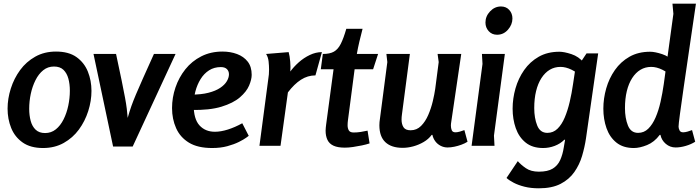

<svg xmlns="http://www.w3.org/2000/svg" viewBox="-20 -789 3786 1039"><path d="M213 12Q145 12 102.5 -18Q60 -48 40.5 -96.5Q21 -145 21 -201Q21 -255 38.5 -310Q56 -365 89 -410Q122 -455 171 -482.5Q220 -510 283 -510Q352 -510 394 -480Q436 -450 455.5 -401.5Q475 -353 475 -297Q475 -243 457.5 -188Q440 -133 407 -88Q374 -43 325 -15.5Q276 12 213 12ZM224 -69Q257 -69 282 -89Q307 -109 324 -143Q341 -177 349.5 -217.5Q358 -258 358 -298Q358 -334 350 -363.5Q342 -393 323.5 -411Q305 -429 272 -429Q239 -429 214 -409Q189 -389 172 -355Q155 -321 146.5 -281Q138 -241 138 -200Q138 -165 146 -135Q154 -105 173 -87Q192 -69 224 -69Z M608 -497Q627 -409 638.5 -352.5Q650 -296 656.5 -261Q663 -226 666 -201Q669 -176 671 -151Q681 -187 691 -215Q701 -243 715.5 -277.5Q730 -312 753 -363.5Q776 -415 813 -497H930L698 4H592L486 -497Z M1184 -510Q1227 -510 1263 -496.5Q1299 -483 1320.5 -455.5Q1342 -428 1342 -384Q1342 -359 1328 -326Q1314 -293 1278 -262Q1242 -231 1178 -211.5Q1114 -192 1015 -194V-277Q1069 -277 1108 -287Q1147 -297 1171.5 -313.5Q1196 -330 1207.5 -349.5Q1219 -369 1219 -387Q1219 -404 1208 -415Q1197 -426 1175 -426Q1139 -426 1111.5 -408.5Q1084 -391 1065.5 -361Q1047 -331 1037.5 -295Q1028 -259 1028 -221Q1028 -145 1059.5 -110.5Q1091 -76 1143 -76Q1175 -76 1213 -88Q1251 -100 1291 -122L1326 -54Q1326 -54 1312.5 -44Q1299 -34 1273 -21Q1247 -8 1210.5 2Q1174 12 1128 12Q1050 12 1002.5 -17Q955 -46 933 -95.5Q911 -145 911 -204Q911 -261 929.5 -315.5Q948 -370 983 -414Q1018 -458 1069 -484Q1120 -510 1184 -510Z M1542 -507Q1548 -486 1550.5 -455Q1553 -424 1551 -402Q1570 -428 1597 -452Q1624 -476 1656.5 -491.5Q1689 -507 1722 -507L1687 -381Q1645 -381 1608.5 -357.5Q1572 -334 1538 -289L1498 0H1384L1432 -363Q1434 -373 1435 -386.5Q1436 -400 1436 -413Q1436 -433 1433.5 -456.5Q1431 -480 1420 -497Z M1942 -633Q1933 -599 1925 -565Q1917 -531 1911 -497H2026L1999 -414H1899L1863 -139Q1862 -132 1861.5 -125Q1861 -118 1861 -111Q1861 -95 1867.5 -83.5Q1874 -72 1894 -72Q1913 -72 1932 -75Q1951 -78 1969 -82L1980 -13Q1962 -7 1938 -2Q1914 3 1890 6.5Q1866 10 1846 10Q1808 10 1785 -0.5Q1762 -11 1752 -32Q1742 -53 1742 -82Q1742 -90 1743 -98.5Q1744 -107 1745 -116L1785 -414H1716L1727 -497Q1765 -497 1787 -509.5Q1809 -522 1824 -551.5Q1839 -581 1854 -633Z M2198 -497 2155 -169Q2154 -162 2153.5 -155.5Q2153 -149 2153 -142Q2153 -117 2163.5 -100.5Q2174 -84 2202 -84Q2235 -84 2258.5 -107.5Q2282 -131 2297.5 -167Q2313 -203 2322 -241Q2331 -279 2335 -307L2354 -453L2348 -497H2476L2422 -130Q2421 -125 2420.5 -119.5Q2420 -114 2420 -109Q2420 -96 2424.5 -84.5Q2429 -73 2445 -73Q2455 -73 2469 -77Q2483 -81 2493 -85L2510 -22Q2496 -13 2477 -6Q2458 1 2438.5 5Q2419 9 2402 9Q2382 9 2364.5 0Q2347 -9 2335.5 -24.5Q2324 -40 2320 -59H2316Q2299 -36 2272.5 -20.5Q2246 -5 2216.5 3Q2187 11 2159 11Q2098 11 2065.5 -19.5Q2033 -50 2033 -111Q2033 -128 2036 -146L2076 -453L2071 -497Z M2753 -689Q2753 -656 2729 -628.5Q2705 -601 2670 -601Q2642 -601 2624.5 -620.5Q2607 -640 2607 -667Q2607 -701 2632 -727.5Q2657 -754 2691 -754Q2719 -754 2736 -735Q2753 -716 2753 -689ZM2712 -497 2653 -55 2656 0H2532L2591 -443L2588 -497Z M3154 -500H3217L3151 -40Q3144 7 3130 54.5Q3116 102 3088 142Q3060 182 3013.5 206Q2967 230 2896 230Q2853 230 2819 221.5Q2785 213 2760 200Q2735 187 2721 174L2782 83Q2798 102 2825.5 121Q2853 140 2896 140Q2944 140 2971 123.5Q2998 107 3011.5 77Q3025 47 3031 8L3038 -33H3034Q3012 -11 2981.5 0.5Q2951 12 2919 12Q2861 12 2824.5 -17.5Q2788 -47 2771 -95.5Q2754 -144 2754 -201Q2754 -256 2769.5 -310.5Q2785 -365 2816.5 -410Q2848 -455 2895.5 -482Q2943 -509 3007 -509Q3033 -509 3072.5 -496Q3112 -483 3139 -450V-365Q3071 -427 3013 -427Q2981 -427 2955 -411.5Q2929 -396 2910 -366.5Q2891 -337 2881 -296Q2871 -255 2871 -204Q2871 -150 2887 -110Q2903 -70 2942 -70Q2974 -70 2997 -92.5Q3020 -115 3036 -153Q3052 -191 3063 -238Q3074 -285 3081 -334L3092 -407Z M3624 -714 3619 -769H3746Q3727 -639 3710 -523.5Q3693 -408 3680 -318Q3667 -228 3659.5 -172Q3652 -116 3652 -104Q3652 -95 3657 -84Q3662 -73 3677 -73Q3687 -73 3701 -77Q3715 -81 3725 -85L3742 -22Q3720 -8 3691 0.5Q3662 9 3636 9Q3606 9 3583 -10.5Q3560 -30 3554 -59H3550Q3521 -20 3481.5 -4Q3442 12 3410 12Q3352 12 3315.5 -17.5Q3279 -47 3262 -95.5Q3245 -144 3245 -201Q3245 -256 3260.5 -310.5Q3276 -365 3307.5 -410Q3339 -455 3386.5 -482Q3434 -509 3498 -509Q3524 -509 3563.5 -496Q3603 -483 3630 -450V-365Q3562 -427 3504 -427Q3472 -427 3446 -411.5Q3420 -396 3401 -366.5Q3382 -337 3372 -296Q3362 -255 3362 -204Q3362 -150 3378 -110Q3394 -70 3433 -70Q3465 -70 3488 -92.5Q3511 -115 3527.5 -153Q3544 -191 3554.5 -238Q3565 -285 3572 -334Z"/></svg>

Font: Rosario Light
Style: Bold Italic
Weight: 700
Italic angle: -8.05°
Version: Version 1.101; ttfautohint (v1.8.1.43-b0c9)